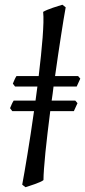

<svg xmlns="http://www.w3.org/2000/svg" viewBox="-20 -762 355 802"><path d="M288.6 -297.9H189.9Q184.1 -251 178.7 -207Q173.3 -163.1 169.7 -125.2Q166 -87.4 163.8 -57.6Q161.6 -27.8 161.6 -9.8Q157.2 -5.9 147 -1.5Q136.7 2.9 125.2 7.1Q113.8 11.2 103 14.6Q92.3 18.1 86.4 20L72.8 9.3Q76.7 -11.2 82.3 -43.7Q87.9 -76.2 94.5 -116.5Q101.1 -156.7 108.2 -202.9Q115.2 -249 122.1 -297.9H31.2L22 -310.1Q24.9 -317.4 28.8 -326.2Q32.7 -335 37.1 -341.8H128.4Q130.4 -356.4 132.3 -371.1Q134.3 -385.7 136.2 -400.4H43L33.7 -412.6Q36.6 -419.9 40.5 -428.7Q44.4 -437.5 48.8 -444.3H141.6Q147 -488.3 151.1 -529.1Q155.3 -569.8 158 -604.7Q160.6 -639.6 161.4 -667.2Q162.1 -694.8 160.2 -712.4Q166.5 -716.3 177.5 -720.9Q188.5 -725.6 200.4 -729.5Q212.4 -733.4 223.1 -736.8Q233.9 -740.2 240.7 -742.2L254.4 -731.4Q250.5 -710.9 245.6 -680.7Q240.7 -650.4 234.9 -613Q229 -575.7 222.7 -532.7Q216.3 -489.7 210 -444.3H306.2L315.4 -433.6L300.3 -400.4H203.6Q201.7 -385.7 200 -371.1Q198.2 -356.4 195.8 -341.8H294.4L303.7 -331.1Z"/></svg>

Font: GentiumAlt
Style: Italic
Weight: 400
Italic angle: -7°
Designer: J. Victor Gaultney
Version: Version 1.02; 2005; OFL release